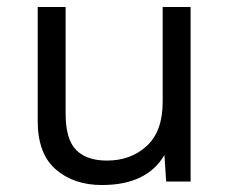

<svg xmlns="http://www.w3.org/2000/svg" viewBox="-20 -520 659 550"><path d="M446 -500H526V0H456L451 -76Q401 10 272 10Q191 10 139.5 -35Q88 -80 88 -173V-500H168V-194Q168 -121 198 -90.5Q228 -60 286 -60Q355 -60 400.5 -102Q446 -144 446 -228Z"/></svg>

Font: Work Sans
Style: Regular
Weight: 400
Designer: Wei Huang
Foundry: Wei Huang
Version: Version 1.032;PS 001.032;hotconv 1.0.70;makeotf.lib2.5.58329